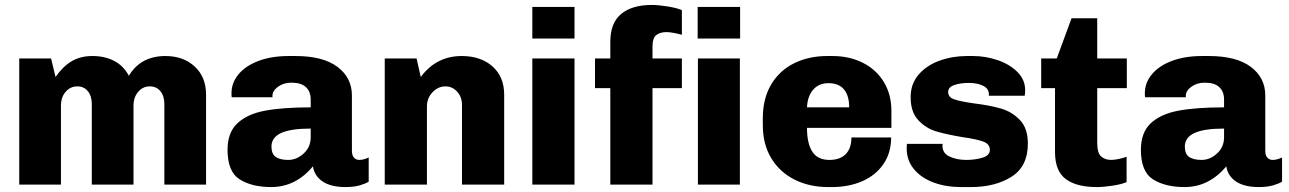

<svg xmlns="http://www.w3.org/2000/svg" viewBox="-20 -748 5222 778"><path d="M502 -441Q528 -483 565 -502Q602 -521 650 -521Q723 -521 769 -478.5Q815 -436 815 -364V0H646V-326Q646 -359 630 -378.5Q614 -398 587 -398Q559 -398 540 -376Q521 -354 521 -320V0H352V-326Q352 -359 336 -378.5Q320 -398 293 -398Q265 -398 246 -376Q227 -354 227 -320V0H58V-511H187L205 -436Q235 -479 270.5 -500Q306 -521 355 -521Q405 -521 443 -501Q481 -481 502 -441Z M1406 -361V-137Q1406 -118 1414.5 -109Q1423 -100 1436 -100Q1454 -100 1474 -110V-12Q1462 -4 1438 3Q1414 10 1380 10Q1321 10 1287.5 -12.5Q1254 -35 1248 -74Q1178 10 1079 10Q1001 10 951.5 -21Q902 -52 902 -141Q902 -211 942 -248.5Q982 -286 1054 -299.5Q1126 -313 1239 -313V-345Q1239 -377 1219.5 -395Q1200 -413 1161 -413Q1129 -413 1106.5 -396.5Q1084 -380 1084 -360V-354H919Q918 -359 918 -370Q918 -413 947 -447.5Q976 -482 1028.5 -501.5Q1081 -521 1150 -521H1177Q1289 -521 1347.5 -477Q1406 -433 1406 -361ZM1080 -154Q1080 -124 1097.5 -112Q1115 -100 1148 -100Q1182 -100 1210.5 -126Q1239 -152 1239 -192V-227Q1158 -227 1119 -209Q1080 -191 1080 -154Z M2023 -364V0H1852V-323Q1852 -355 1832.5 -376.5Q1813 -398 1785 -398Q1755 -398 1732.5 -374Q1710 -350 1710 -317V0H1539V-511H1668L1685 -436Q1748 -521 1851 -521Q1928 -521 1975.5 -479Q2023 -437 2023 -364Z M2308 -592H2137V-720H2308ZM2308 -511V0H2137V-511Z M2743 -707V-607Q2730 -611 2711 -614.5Q2692 -618 2681 -618Q2656 -618 2640 -606.5Q2624 -595 2624 -559V-511H2743V-391H2624V0H2453V-391H2391V-511H2453V-578Q2453 -655 2497 -691.5Q2541 -728 2621 -728Q2647 -728 2684.5 -722Q2722 -716 2743 -707ZM2979 -592H2807V-720H2979ZM2978 0H2808V-511H2978Z M3592 -299V-230H3250Q3250 -167 3271.5 -133.5Q3293 -100 3341 -100Q3384 -100 3407 -123.5Q3430 -147 3430 -191H3591Q3591 -129 3560 -83.5Q3529 -38 3474.5 -14Q3420 10 3351 10H3336Q3260 10 3200 -20Q3140 -50 3105.5 -106.5Q3071 -163 3071 -241V-270Q3071 -348 3104.5 -405Q3138 -462 3197.5 -491.5Q3257 -521 3332 -521H3353Q3422 -521 3476.5 -493.5Q3531 -466 3561.5 -415.5Q3592 -365 3592 -299ZM3250 -313H3421Q3421 -360 3400 -385.5Q3379 -411 3337 -411Q3298 -411 3275 -384.5Q3252 -358 3250 -313Z M4134 -383Q4134 -367 4132 -360H3987V-366Q3987 -389 3963.5 -400.5Q3940 -412 3906 -412Q3872 -412 3847 -403.5Q3822 -395 3822 -375Q3822 -354 3846.5 -345.5Q3871 -337 3927 -329Q3992 -321 4036.5 -308Q4081 -295 4113 -261.5Q4145 -228 4145 -166Q4145 -74 4079 -32Q4013 10 3914 10H3872Q3813 10 3763 -8.5Q3713 -27 3683.5 -62.5Q3654 -98 3654 -146Q3654 -158 3655 -165H3800Q3799 -162 3799 -157Q3799 -127 3828 -113.5Q3857 -100 3896 -100Q3931 -100 3961 -109Q3991 -118 3991 -141Q3991 -164 3965 -174Q3939 -184 3882 -192Q3816 -203 3774 -215.5Q3732 -228 3701 -261Q3670 -294 3670 -354Q3670 -409 3703 -446.5Q3736 -484 3788 -502.5Q3840 -521 3898 -521H3923Q3973 -521 4022 -504.5Q4071 -488 4102.5 -456.5Q4134 -425 4134 -383Z M4426 -674V-511H4546V-391H4426V-169Q4426 -129 4441.5 -114.5Q4457 -100 4483 -100Q4495 -100 4514 -104Q4533 -108 4545 -113V-10Q4524 -1 4487.5 4.5Q4451 10 4424 10Q4342 10 4298.5 -22.5Q4255 -55 4255 -132V-391H4199V-511H4262L4322 -674Z M5107 -361V-137Q5107 -118 5115.5 -109Q5124 -100 5137 -100Q5155 -100 5175 -110V-12Q5163 -4 5139 3Q5115 10 5081 10Q5022 10 4988.5 -12.5Q4955 -35 4949 -74Q4879 10 4780 10Q4702 10 4652.5 -21Q4603 -52 4603 -141Q4603 -211 4643 -248.5Q4683 -286 4755 -299.5Q4827 -313 4940 -313V-345Q4940 -377 4920.5 -395Q4901 -413 4862 -413Q4830 -413 4807.5 -396.5Q4785 -380 4785 -360V-354H4620Q4619 -359 4619 -370Q4619 -413 4648 -447.5Q4677 -482 4729.5 -501.5Q4782 -521 4851 -521H4878Q4990 -521 5048.5 -477Q5107 -433 5107 -361ZM4781 -154Q4781 -124 4798.5 -112Q4816 -100 4849 -100Q4883 -100 4911.5 -126Q4940 -152 4940 -192V-227Q4859 -227 4820 -209Q4781 -191 4781 -154Z"/></svg>

Font: Chivo ExtraBold
Style: Regular
Weight: 800
Designer: Hector Gatti
Foundry: Omnibus-Type
Version: Version 1.007